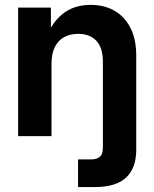

<svg xmlns="http://www.w3.org/2000/svg" viewBox="-20 -546 619 770"><path d="M293 204.1V93.3Q303.7 93.3 317.9 93.3Q332 93.3 343.8 93.3Q370.1 93.3 381.3 82Q392.6 70.8 392.6 46.9V0H526.4V54.2Q526.4 128.4 485.6 166.3Q444.8 204.1 361.3 204.1Q336.9 204.1 321.3 204.1Q305.7 204.1 293 204.1ZM186.5 -289.1V0H52.7V-515.6H184.1V-382.8H159.7Q184.6 -451.7 229.7 -489Q274.9 -526.4 343.8 -526.4Q398.4 -526.4 439.5 -502.7Q480.5 -479 503.4 -433.6Q526.4 -388.2 526.4 -322.8V0H392.6V-299.3Q392.6 -354 366.7 -382.1Q340.8 -410.2 293.5 -410.2Q262.2 -410.2 238 -397.5Q213.9 -384.8 200.2 -357.9Q186.5 -331.1 186.5 -289.1Z"/></svg>

Font: Inter Cardless Display
Style: Bold
Weight: 700
Designer: Rasmus Andersson
Foundry: rsms
Version: Version 4.001;git-9221beed3